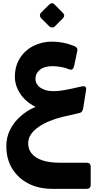

<svg xmlns="http://www.w3.org/2000/svg" viewBox="-20 -819 620 1213"><path d="M310 374Q224 374 158.5 340Q93 306 56.5 245.5Q20 185 20 104Q20 47 44.5 -1Q69 -49 111.5 -86Q154 -123 205 -144Q168 -161 138 -190.5Q108 -220 91 -257Q74 -294 74 -333Q74 -401 105.5 -451Q137 -501 190.5 -528.5Q244 -556 309 -556Q344 -556 379.5 -549Q415 -542 447 -529Q459 -525 465 -517Q471 -509 468 -496L449 -405Q445 -387 437.5 -381.5Q430 -376 414 -382Q394 -391 365 -396Q336 -401 311 -401Q261 -401 232.5 -378.5Q204 -356 204 -321Q204 -299 217.5 -281.5Q231 -264 257 -253.5Q283 -243 320 -243Q342 -243 372 -247.5Q402 -252 435.5 -259.5Q469 -267 501 -274Q513 -276 519.5 -270.5Q526 -265 524 -251L506 -139Q504 -124 498.5 -115.5Q493 -107 477 -104L373 -80Q332 -70 294 -54.5Q256 -39 225 -18Q194 3 176 29Q158 55 158 87Q158 124 180.5 151.5Q203 179 247.5 194Q292 209 357 209H527Q553 209 553 235V349Q553 374 527 374ZM325 -651Q319 -645 309 -645.5Q299 -646 292 -652L239 -705Q232 -713 232 -722Q232 -731 239 -739L292 -791Q299 -798 308.5 -798.5Q318 -799 324 -791L376 -739Q394 -720 378 -704Z"/></svg>

Font: Rubik
Style: Bold
Weight: 700
Designer: Hubert and Fischer
Foundry: Hubert and Fischer
Version: Version 2.300;gftools[0.9.30]